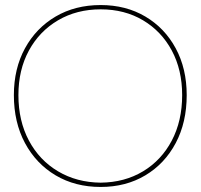

<svg xmlns="http://www.w3.org/2000/svg" viewBox="-20 -724 795 761"><path d="M379 17Q278 17 200.5 -29Q123 -75 79 -157Q35 -239 35 -347Q35 -452 79 -532.5Q123 -613 200.5 -658.5Q278 -704 379 -704Q479 -704 556 -658.5Q633 -613 676.5 -532.5Q720 -452 720 -347Q720 -239 676.5 -157Q633 -75 556 -29Q479 17 379 17ZM379 0Q474 -1 547 -45Q620 -89 661 -167Q702 -245 702 -347Q702 -447 661 -523.5Q620 -600 547 -643.5Q474 -687 379 -687Q284 -687 210 -643.5Q136 -600 94.5 -523.5Q53 -447 53 -347Q53 -245 94.5 -167Q136 -89 210 -45Q284 -1 379 0Z"/></svg>

Font: Grandiflora One
Style: Regular
Weight: 400
Designer: Haesung Cho
Foundry: JAMO
Version: Version 1.000; ttfautohint (v1.8.4.7-5d5b);gftools[0.9.28]